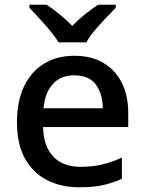

<svg xmlns="http://www.w3.org/2000/svg" viewBox="-20 -786 613 816"><path d="M296 -549Q367 -549 418 -519.5Q469 -490 497 -435.5Q525 -381 525 -305V-246H163Q165 -164 206.5 -120.5Q248 -77 322 -77Q374 -77 414.5 -87Q455 -97 498 -116V-26Q458 -8 416.5 1Q375 10 317 10Q239 10 179 -21Q119 -52 85.5 -113.5Q52 -175 52 -266Q52 -356 82.5 -419.5Q113 -483 168 -516Q223 -549 296 -549ZM295 -466Q239 -466 205 -429.5Q171 -393 165 -326H417Q416 -388 387 -427Q358 -466 295 -466ZM229 -606Q215 -629 193 -655.5Q171 -682 147 -708Q123 -734 105 -753V-766H178Q204 -749 232.5 -726Q261 -703 287 -676Q313 -703 342 -726Q371 -749 397 -766H472V-753Q453 -734 428.5 -708Q404 -682 381.5 -655.5Q359 -629 347 -606Z"/></svg>

Font: Noto Sans Adlam Unjoined Medium
Style: Regular
Weight: 500
Version: Version 3.001